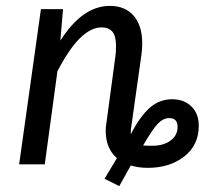

<svg xmlns="http://www.w3.org/2000/svg" viewBox="-20 -558 697 652"><path d="M655 -131Q655 -65 605.5 -26.5Q556 12 482 12Q451 12 424 4L385 74L335 49L377 -21Q339 -54 339 -114Q339 -129 342 -145L372 -368Q374 -381 374 -402Q374 -436 361.5 -450.5Q349 -465 325 -465Q252 -465 175 -316L132 0H45L119 -527H194L185 -420Q260 -538 353 -538Q405 -538 434 -504.5Q463 -471 463 -410Q463 -391 460 -370L426 -129Q424 -118 424 -102Q455 -162 488 -191.5Q521 -221 565 -221Q605 -221 630 -196.5Q655 -172 655 -131ZM583 -127Q583 -157 555 -157Q534 -157 515.5 -137.5Q497 -118 466 -64Q475 -63 497 -63Q535 -63 559 -80.5Q583 -98 583 -127Z"/></svg>

Font: Fira Sans Condensed
Style: Italic
Weight: 400
Width: 3
Italic angle: -8°
Designer: bBox Type GmbH & Carrois Corporate GbR & Edenspiekermann AG
Foundry: bBox Type GmbH & Carrois Corporate GbR & Edenspiekermann AG
Version: Version 4.301